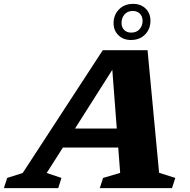

<svg xmlns="http://www.w3.org/2000/svg" viewBox="-84 -969 980 989"><path d="M735.5 -79 819 -52.5 802 0H430L447 -52.5L535 -78.5L525 -209H240L156.5 -78L232.5 -52.5L216 0H-64L-47 -52.5L33 -78L445.5 -710.5H676ZM302.5 -307H517.5L494.5 -609.5ZM601.5 -949Q641.5 -949 666.2 -924.8Q691 -900.5 691 -862Q691 -820 663.5 -791.5Q636 -763 590.5 -763Q551 -763 526 -787.5Q501 -812 501 -849.5Q501 -892 528.8 -920.5Q556.5 -949 601.5 -949ZM592 -801Q619.5 -801 635 -818.8Q650.5 -836.5 650.5 -861Q650.5 -884.5 636.8 -898.5Q623 -912.5 600 -912.5Q573 -912.5 557.5 -894.8Q542 -877 542 -850.5Q542 -828.5 555.5 -814.8Q569 -801 592 -801Z"/></svg>

Font: Newsreader Caption
Style: Bold Italic
Weight: 700
Italic angle: -17°
Designer: Hugues Gentile
Foundry: Production Type
Version: Version 1.001